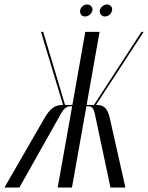

<svg xmlns="http://www.w3.org/2000/svg" viewBox="-79 -842 665 862"><path d="M281 -796C278 -780 288 -768 303 -768C318 -768 333 -780 336 -796C338 -810 327 -822 312 -822C297 -822 283 -810 281 -796ZM369 -796C367 -780 378 -768 392 -768C407 -768 422 -780 424 -796C427 -810 416 -822 401 -822C387 -822 372 -810 369 -796ZM484 0 415 -307C405 -357 387 -371 352 -371L566 -699H556L343 -371H310L368 -699H304L246 -371H213L115 -699H105L204 -371C169 -371 146 -357 118 -307L-59 0H8L191 -325C209 -358 221 -365 240 -365H245L180 0H244L309 -365H314C333 -365 342 -358 348 -325L417 0Z"/></svg>

Font: Moniqa Ita Display
Style: Italic
Weight: 400
Italic angle: -10°
Designer: Rajesh Rajput
Foundry: Rajesh Rajput
Version: Version 1.000